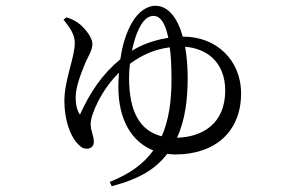

<svg xmlns="http://www.w3.org/2000/svg" viewBox="-20 -573 1040 665"><path d="M593 -96C623 -160 630 -236 630 -303C630 -342 627 -379 621 -411C690 -406 760 -363 760 -259C760 -144 680 -98 593 -96ZM427 -304C427 -320 428 -336 430 -352C475 -385 519 -403 568 -409C572 -380 574 -344 574 -299C574 -223 565 -157 540 -101C465 -120 427 -185 427 -304ZM461 -473C477 -506 494 -518 512 -518C532 -518 551 -500 563 -442C512 -434 468 -417 437 -397C443 -426 451 -453 461 -473ZM613 -446C595 -512 562 -553 518 -553C492 -553 460 -536 435 -491C418 -460 404 -420 397 -368C335 -317 292 -254 257 -176C247 -189 242 -212 242 -235C242 -274 262 -322 278 -361C287 -379 300 -401 300 -421C300 -444 274 -474 259 -487C245 -499 228 -508 210 -513L200 -505C216 -484 239 -458 239 -425C239 -373 203 -297 203 -223C203 -154 225 -104 243 -82C255 -68 265 -58 280 -58C297 -58 305 -68 305 -82C305 -105 294 -117 294 -144C294 -177 332 -263 392 -321C391 -305 390 -288 390 -271C390 -160 435 -82 511 -52C478 -6 429 30 360 57L367 72C465 46 519 12 559 -40C568 -39 578 -38 587 -38C727 -38 815 -119 815 -249C815 -367 727 -446 616 -446Z"/></svg>

Font: Source Han Serif AKR9
Style: Regular
Weight: 400
Designer: Ryoko NISHIZUKA 西塚涼子 (kana & ideographs); Frank Grießhammer (Latin, Greek & Cyrillic); Sandoll Communications 산돌커뮤니케이션, 
Foundry: Adobe Systems Incorporated
Version: Version 1.005;hotconv 1.0.107;makeotfexe 2.5.65593